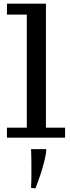

<svg xmlns="http://www.w3.org/2000/svg" viewBox="-20 -755 386 1053"><path d="M18.1 0V-54.7H127V-674.8H18.1V-734.9H231.9V-54.7H336.9V0ZM174.3 278.3 150.4 275.4Q151.4 256.3 151.9 233.6Q152.3 210.9 152.3 184.1Q152.3 157.2 152.1 135.5Q151.9 113.8 151.4 96.7L150.4 63H233.4Q234.4 78.6 227.8 108.9Q221.2 139.2 210.9 173.6Q200.7 208 189.9 236.3Z"/></svg>

Font: Trocchi
Style: Regular
Weight: 400
Designer: Vernon Adams
Foundry: Vernon Adams
Version: Version 1.101; ttfautohint (v1.8.4.7-5d5b);gftools[0.9.27]